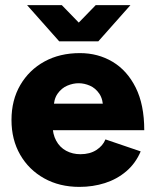

<svg xmlns="http://www.w3.org/2000/svg" viewBox="-20 -720 601 752"><path d="M291 12Q213 12 153 -21.5Q93 -55 59 -114Q25 -173 25 -250Q25 -328 59.5 -387Q94 -446 154 -479Q214 -512 293 -512Q364 -512 421 -478Q478 -444 511.5 -377Q545 -310 545 -210H169L186 -229Q186 -195 200 -169Q214 -143 239 -129.5Q264 -116 295 -116Q332 -116 357.5 -132.5Q383 -149 393 -174L531 -127Q511 -80 474.5 -49Q438 -18 391 -3Q344 12 291 12ZM190 -294 174 -314H398L384 -294Q384 -331 369 -353Q354 -375 332 -384.5Q310 -394 288 -394Q266 -394 243.5 -384.5Q221 -375 205.5 -353Q190 -331 190 -294ZM221 -558V-562L355 -700H491L365 -558ZM212 -558 86 -700H222L356 -562V-558Z"/></svg>

Font: Figtree Light ExtraBold
Style: Regular
Weight: 800
Version: Version 2.001;gftools[0.9.30]